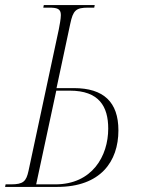

<svg xmlns="http://www.w3.org/2000/svg" viewBox="-43 -734 556 754"><path d="M-23 0H182C352 0 422 -100 422 -222C422 -333 364 -388 247 -388H179L233 -641C244 -693 255 -704 303 -704H327L329 -714H129L127 -704H149C181 -704 196 -700 196 -675C196 -660 191 -635 188 -619L69 -63C60 -22 49 -10 0 -10H-21ZM174 -10H99L178 -378H231C346 -378 382 -316 382 -229C382 -121 319 -10 174 -10Z"/></svg>

Font: Noto Serif Display ExtraCondensed ExtraLight
Style: Italic
Weight: 200
Width: 2
Italic angle: -12°
Designer: Monotype Design Team
Foundry: Monotype Imaging Inc.
Version: Version 2.009